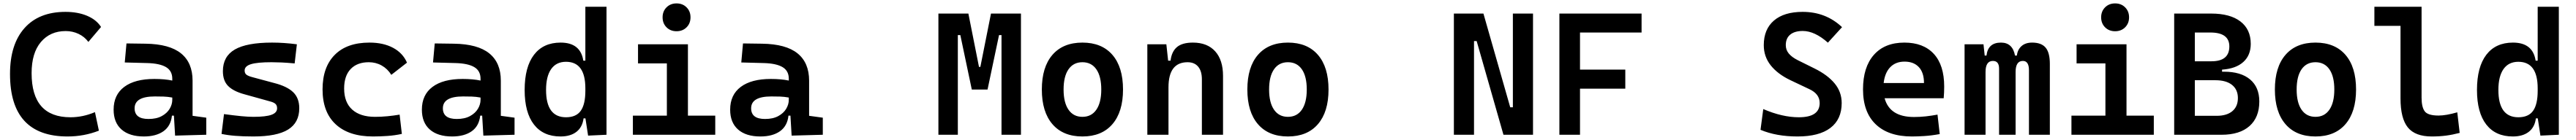

<svg xmlns="http://www.w3.org/2000/svg" viewBox="-20 -771 14688 801"><path d="M365.2 9.8Q37.1 9.8 37.1 -347.7Q37.1 -517.1 119.6 -610.1Q202.1 -703.1 353.5 -703.1Q423.3 -703.1 476.6 -680.7Q529.8 -658.2 556.2 -616.7L483.9 -531.2Q461.9 -561 428 -577.1Q394 -593.3 354.5 -593.3Q266.1 -593.3 213.1 -530.5Q160.2 -467.8 160.2 -352.5Q160.2 -100.1 381.8 -100.1Q452.6 -100.1 521.5 -129.4L543.9 -23.4Q459 9.8 365.2 9.8Z M978.5 4.9 971.7 -109.4H960.4Q954.1 -49.8 911.9 -20Q869.6 9.8 800.3 9.8Q718.3 9.8 673.1 -30Q627.9 -69.8 627.9 -143.6Q627.9 -228.5 688.5 -273.9Q749 -319.3 859.9 -319.3Q918.9 -319.3 962.4 -310.1V-320.3Q962.4 -365.7 926.8 -387Q891.1 -408.2 820.3 -410.2L691.4 -413.6L701.2 -522.5L810.5 -521Q946.3 -519 1012.2 -465.6Q1078.1 -412.1 1078.1 -309.6V-108.4L1156.2 -97.7V0ZM962.4 -212.9Q936 -217.8 912.4 -218.5Q888.7 -219.2 862.8 -219.2Q747.6 -219.2 747.6 -151.4Q747.6 -90.3 826.7 -90.3Q872.1 -90.3 902.1 -106.7Q932.1 -123 947.3 -148.2Q962.4 -173.3 962.4 -200.2Z M1424.8 9.8Q1308.6 9.8 1243.2 -4.9L1257.3 -118.2Q1314.5 -110.4 1355.5 -106.4Q1396.5 -102.5 1424.8 -102.5Q1496.1 -102.5 1528.1 -114.3Q1560.1 -126 1560.1 -151.4Q1560.1 -168 1550.8 -176.5Q1541.5 -185.1 1521.5 -190.4L1372.6 -231.9Q1310.5 -249 1280.8 -279.1Q1251 -309.1 1251 -363.8Q1251 -448.2 1319.1 -487.8Q1387.2 -527.3 1531.2 -527.3Q1565.9 -527.3 1600.6 -524.9Q1635.3 -522.5 1672.9 -517.6L1660.2 -408.2Q1617.7 -412.1 1585.7 -413.6Q1553.7 -415 1528.3 -415Q1447.3 -415 1411.1 -403.8Q1375 -392.6 1375 -367.7Q1375 -351.1 1385.7 -343.3Q1396.5 -335.4 1418.9 -329.6L1543.9 -295.9Q1616.7 -277.3 1651.6 -243.7Q1686.5 -210 1686.5 -151.9Q1686.5 -69.3 1622.8 -29.8Q1559.1 9.8 1424.8 9.8Z M2106.9 9.8Q1969.2 9.8 1894.3 -59.8Q1819.3 -129.4 1819.3 -259.8Q1819.3 -386.7 1888.7 -457Q1958 -527.3 2086.9 -527.3Q2165.5 -527.3 2221.2 -497.6Q2276.9 -467.8 2300.8 -412.6L2211.4 -342.8Q2189.9 -377.4 2156.5 -396.2Q2123 -415 2083 -415Q2016.6 -415 1979.5 -376Q1942.4 -336.9 1942.4 -264.6Q1942.4 -185.5 1988.3 -144Q2034.2 -102.5 2118.7 -102.5Q2154.3 -102.5 2189.7 -106Q2225.1 -109.4 2258.8 -115.2L2271.5 -4.9Q2231.4 3.9 2189.5 6.8Q2147.5 9.8 2106.9 9.8Z M2736.3 4.9 2729.5 -109.4H2718.3Q2711.9 -49.8 2669.7 -20Q2627.4 9.8 2558.1 9.8Q2476.1 9.8 2430.9 -30Q2385.7 -69.8 2385.7 -143.6Q2385.7 -228.5 2446.3 -273.9Q2506.8 -319.3 2617.7 -319.3Q2676.8 -319.3 2720.2 -310.1V-320.3Q2720.2 -365.7 2684.6 -387Q2648.9 -408.2 2578.1 -410.2L2449.2 -413.6L2459 -522.5L2568.4 -521Q2704.1 -519 2770 -465.6Q2835.9 -412.1 2835.9 -309.6V-108.4L2914.1 -97.7V0ZM2720.2 -212.9Q2693.8 -217.8 2670.2 -218.5Q2646.5 -219.2 2620.6 -219.2Q2505.4 -219.2 2505.4 -151.4Q2505.4 -90.3 2584.5 -90.3Q2629.9 -90.3 2659.9 -106.7Q2689.9 -123 2705.1 -148.2Q2720.2 -173.3 2720.2 -200.2Z M3176.3 9.8Q3077.6 9.8 3024.7 -58.6Q2971.7 -127 2971.7 -256.3Q2971.7 -387.7 3024.9 -457.5Q3078.1 -527.3 3176.8 -527.3Q3290.5 -527.3 3306.2 -423.8H3317.9V-732.4H3438.5V0L3333.5 4.9L3318.4 -93.8H3307.6Q3301.3 -43.5 3267.1 -16.8Q3232.9 9.8 3176.3 9.8ZM3317.9 -251.5V-265.6Q3317.9 -417.5 3207.5 -417.5Q3152.3 -417.5 3123 -376Q3093.8 -334.5 3093.8 -256.3Q3093.8 -100.1 3207.5 -100.1Q3265.6 -100.1 3291.7 -137.2Q3317.9 -174.3 3317.9 -251.5Z M3588.9 0V-109.4H3782.7V-408.2H3618.2V-517.6H3902.8V-109.4H4058.6V0ZM3837.9 -592.3Q3803.2 -592.3 3780.8 -614.7Q3758.3 -637.2 3758.3 -671.9Q3758.3 -706.5 3780.8 -729Q3803.2 -751.5 3837.9 -751.5Q3872.6 -751.5 3895 -729Q3917.5 -706.5 3917.5 -671.9Q3917.5 -637.2 3895 -614.7Q3872.6 -592.3 3837.9 -592.3Z M4494.1 4.9 4487.3 -109.4H4476.1Q4469.7 -49.8 4427.5 -20Q4385.3 9.8 4315.9 9.8Q4233.9 9.8 4188.7 -30Q4143.6 -69.8 4143.6 -143.6Q4143.6 -228.5 4204.1 -273.9Q4264.6 -319.3 4375.5 -319.3Q4434.6 -319.3 4478 -310.1V-320.3Q4478 -365.7 4442.4 -387Q4406.7 -408.2 4335.9 -410.2L4207 -413.6L4216.8 -522.5L4326.2 -521Q4461.9 -519 4527.8 -465.6Q4593.8 -412.1 4593.8 -309.6V-108.4L4671.9 -97.7V0ZM4478 -212.9Q4451.7 -217.8 4428 -218.5Q4404.3 -219.2 4378.4 -219.2Q4263.2 -219.2 4263.2 -151.4Q4263.2 -90.3 4342.3 -90.3Q4387.7 -90.3 4417.7 -106.7Q4447.8 -123 4462.9 -148.2Q4478 -173.3 4478 -200.2Z M5331.1 0V-693.4H5502L5562.5 -388.2H5570.3L5630.9 -693.4H5801.8V0H5690.9V-570.3H5676.8L5611.3 -258.8H5521.5L5456.1 -570.3H5441.9V0Z M6152.3 9.8Q6042 9.8 5981.4 -60.5Q5920.9 -130.9 5920.9 -258.8Q5920.9 -387.2 5981.4 -457.3Q6042 -527.3 6152.3 -527.3Q6262.7 -527.3 6323.2 -457.3Q6383.8 -387.2 6383.8 -258.8Q6383.8 -130.9 6323.2 -60.5Q6262.7 9.8 6152.3 9.8ZM6152.3 -102.5Q6203.6 -102.5 6231.7 -143.3Q6259.8 -184.1 6259.8 -258.8Q6259.8 -334 6231.7 -374.5Q6203.6 -415 6152.3 -415Q6101.1 -415 6073 -374.5Q6044.9 -334 6044.9 -258.8Q6044.9 -184.1 6073 -143.3Q6101.1 -102.5 6152.3 -102.5Z M6833.5 0V-317.4Q6833.5 -364.3 6812.3 -389.6Q6791 -415 6752 -415Q6643.1 -415 6643.1 -271.5V0H6522.5V-517.6H6630.9L6641.1 -423.8H6654.8Q6661.1 -476.1 6691.4 -501.7Q6721.7 -527.3 6782.2 -527.3Q6864.3 -527.3 6909.2 -477.5Q6954.1 -427.7 6954.1 -336.9V0Z M7324.2 9.8Q7213.9 9.8 7153.3 -60.5Q7092.8 -130.9 7092.8 -258.8Q7092.8 -387.2 7153.3 -457.3Q7213.9 -527.3 7324.2 -527.3Q7434.6 -527.3 7495.1 -457.3Q7555.7 -387.2 7555.7 -258.8Q7555.7 -130.9 7495.1 -60.5Q7434.6 9.8 7324.2 9.8ZM7324.2 -102.5Q7375.5 -102.5 7403.6 -143.3Q7431.6 -184.1 7431.6 -258.8Q7431.6 -334 7403.6 -374.5Q7375.5 -415 7324.2 -415Q7272.9 -415 7244.9 -374.5Q7216.8 -334 7216.8 -258.8Q7216.8 -184.1 7244.9 -143.3Q7272.9 -102.5 7324.2 -102.5Z M8553.2 0 8400.4 -536.1H8385.3V0H8270.5V-693.4H8439L8591.8 -157.2H8606.9V-693.4H8721.7V0Z M8872.1 0V-693.4H9340.8V-585H8989.7V-372.6H9248V-263.7H8989.7V0Z M10230 9.8Q10108.9 9.8 10019 -28.3L10034.7 -147Q10143.1 -100.1 10237.8 -100.1Q10356.4 -100.1 10356.4 -181.6Q10356.4 -233.9 10296.9 -261.2L10189 -312.5Q10116.7 -347.2 10077.1 -397.2Q10037.6 -447.3 10037.6 -512.7Q10037.6 -603.5 10095.5 -653.3Q10153.3 -703.1 10259.3 -703.1Q10391.6 -703.1 10483.9 -615.7L10403.3 -526.9Q10328.1 -593.8 10259.8 -593.8Q10213.9 -593.8 10188.5 -573Q10163.1 -552.2 10163.1 -512.7Q10163.1 -485.4 10180.4 -464.6Q10197.8 -443.8 10230.5 -427.2L10327.6 -378.9Q10402.3 -341.8 10442.1 -293.2Q10481.9 -244.6 10481.9 -181.2Q10481.9 -88.4 10417.7 -39.3Q10353.5 9.8 10230 9.8Z M10882.3 9.8Q10748.5 9.8 10676 -59.8Q10603.5 -129.4 10603.5 -259.8Q10603.5 -386.7 10665.3 -457Q10727.1 -527.3 10839.4 -527.3Q10947.8 -527.3 11007.1 -462.9Q11066.4 -398.4 11066.4 -275.9Q11066.4 -240.7 11063.5 -209H10726.6Q10755.9 -101.6 10894 -101.6Q10928.2 -101.6 10961.2 -105.2Q10994.1 -108.9 11028.3 -115.2L11041 -3.9Q10992.7 4.9 10952.9 7.3Q10913.1 9.8 10882.3 9.8ZM10721.2 -295.9H10951.2Q10951.2 -355.5 10921.9 -387Q10892.6 -418.5 10840.3 -418.5Q10789.6 -418.5 10758.8 -386.7Q10728 -355 10721.2 -295.9Z M11549.8 0V-368.7Q11549.8 -422.4 11515.1 -422.4Q11473.6 -422.4 11473.6 -359.4V0H11379.4V-378.4Q11379.4 -422.4 11344.2 -422.4Q11302.2 -422.4 11302.2 -359.4V0H11182.6V-517.6H11290.5L11297.4 -453.1H11307.6Q11315.9 -527.3 11390.1 -527.3Q11456.5 -527.3 11470.2 -453.1H11481Q11484.4 -486.3 11506.8 -506.8Q11529.3 -527.3 11567.9 -527.3Q11620.6 -527.3 11644.8 -498.5Q11668.9 -469.7 11668.9 -405.3V0Z M11792 0V-109.4H11985.8V-408.2H11821.3V-517.6H12106V-109.4H12261.7V0ZM12041 -592.3Q12006.3 -592.3 11983.9 -614.7Q11961.4 -637.2 11961.4 -671.9Q11961.4 -706.5 11983.9 -729Q12006.3 -751.5 12041 -751.5Q12075.7 -751.5 12098.1 -729Q12120.6 -706.5 12120.6 -671.9Q12120.6 -637.2 12098.1 -614.7Q12075.7 -592.3 12041 -592.3Z M12377.9 0V-693.4H12588.9Q12696.8 -693.4 12755.6 -648.2Q12814.5 -603 12814.5 -520Q12814.5 -454.6 12772 -416.3Q12729.5 -377.9 12650.9 -372.6V-360.8H12662.1Q12758.3 -360.8 12810.8 -316.4Q12863.3 -272 12863.3 -190.4Q12863.3 -99.6 12807.4 -49.8Q12751.5 0 12648.4 0ZM12495.6 -108.4H12620.1Q12677.7 -108.4 12709.5 -135Q12741.2 -161.6 12741.2 -210Q12741.2 -258.3 12707.8 -285.2Q12674.3 -312 12613.3 -312H12495.6ZM12495.6 -420.4H12590.8Q12692.4 -420.4 12692.4 -505.4Q12692.4 -585 12584 -585H12495.6Z M13183.6 9.8Q13073.2 9.8 13012.7 -60.5Q12952.1 -130.9 12952.1 -258.8Q12952.1 -387.2 13012.7 -457.3Q13073.2 -527.3 13183.6 -527.3Q13293.9 -527.3 13354.5 -457.3Q13415 -387.2 13415 -258.8Q13415 -130.9 13354.5 -60.5Q13293.9 9.8 13183.6 9.8ZM13183.6 -102.5Q13234.9 -102.5 13262.9 -143.3Q13291 -184.1 13291 -258.8Q13291 -334 13262.9 -374.5Q13234.9 -415 13183.6 -415Q13132.3 -415 13104.2 -374.5Q13076.2 -334 13076.2 -258.8Q13076.2 -184.1 13104.2 -143.3Q13132.3 -102.5 13183.6 -102.5Z M13846.7 9.8Q13752 9.8 13710.2 -42Q13668.5 -93.8 13668.5 -207.5V-623H13519.5V-732.4H13788.6V-212.4Q13788.6 -158.7 13806.4 -134.3Q13824.2 -109.9 13885.7 -109.9Q13927.7 -109.9 13992.2 -128.4L14005.9 -10.7Q13965.3 0 13927.7 4.9Q13890.1 9.8 13846.7 9.8Z M14309.1 9.8Q14210.4 9.8 14157.5 -58.6Q14104.5 -127 14104.5 -256.3Q14104.5 -387.7 14157.7 -457.5Q14210.9 -527.3 14309.6 -527.3Q14423.3 -527.3 14439 -423.8H14450.7V-732.4H14571.3V0L14466.3 4.9L14451.2 -93.8H14440.4Q14434.1 -43.5 14399.9 -16.8Q14365.7 9.8 14309.1 9.8ZM14450.7 -251.5V-265.6Q14450.7 -417.5 14340.3 -417.5Q14285.2 -417.5 14255.9 -376Q14226.6 -334.5 14226.6 -256.3Q14226.6 -100.1 14340.3 -100.1Q14398.4 -100.1 14424.6 -137.2Q14450.7 -174.3 14450.7 -251.5Z"/></svg>

Font: Cascadia Mono NF SemiBold
Style: Regular
Weight: 600
Monospace: yes
Designer: Aaron Bell
Foundry: Saja Typeworks
Version: Version 2404.023; ttfautohint (v1.8.4)